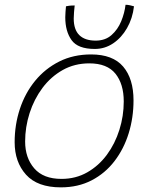

<svg xmlns="http://www.w3.org/2000/svg" viewBox="-20 -767 626 806"><path d="M235.5 19.5Q137 19.5 89.2 -33.8Q41.5 -87 41.5 -170Q41.5 -243.5 63.5 -310Q85.5 -376.5 127.5 -427.8Q169.5 -479 228.8 -508.8Q288 -538.5 362.5 -538.5Q453.5 -538.5 497 -487.5Q540.5 -436.5 540.5 -345.5Q540.5 -273 520.2 -207.5Q500 -142 460.8 -90.8Q421.5 -39.5 364.8 -10Q308 19.5 235.5 19.5ZM238 -16Q298 -16 346.2 -43.5Q394.5 -71 428.8 -117.5Q463 -164 481.2 -222Q499.5 -280 499.5 -341Q499.5 -414.5 464.5 -457.8Q429.5 -501 355 -501Q293 -501 243.2 -473Q193.5 -445 158.2 -397.8Q123 -350.5 104.2 -292Q85.5 -233.5 85.5 -173Q85.5 -104.5 123.8 -60.2Q162 -16 238 -16ZM542.5 -740.5Q536.5 -689.5 513.2 -649Q490 -608.5 455 -585Q420 -561.5 378 -561.5Q307 -561.5 280.5 -598.5Q254 -635.5 254 -694.5Q254 -705 255 -717.2Q256 -729.5 257 -740.5Q264 -742 269.8 -742.8Q275.5 -743.5 281.2 -743.8Q287 -744 293.5 -744Q292 -730 290.8 -716.2Q289.5 -702.5 289.5 -689.5Q289.5 -642.5 313 -619.5Q336.5 -596.5 381.5 -596.5Q422 -596.5 448.2 -619.8Q474.5 -643 488.8 -677.8Q503 -712.5 507 -747Q515.5 -747 525.8 -744.8Q536 -742.5 542.5 -740.5Z"/></svg>

Font: Grandstander Thin
Style: Italic
Weight: 100
Italic angle: -15°
Designer: Tyler Finck
Foundry: Etcetera Type Co
Version: Version 1.200